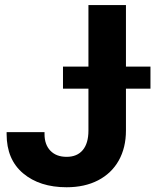

<svg xmlns="http://www.w3.org/2000/svg" viewBox="-20 -748 629 777"><path d="M249.5 9.8Q140.6 9.8 73.7 -46.4Q6.8 -102.5 6.8 -205.1V-213.4H160.2V-205.1Q160.2 -162.6 184.1 -137.9Q208 -113.3 249.5 -113.3Q292 -113.3 314.9 -140.6Q337.9 -168 337.9 -219.7V-727.5H489.7V-219.7Q489.7 -150.4 460.4 -98.1Q431.2 -46.4 377 -18.3Q322.8 9.8 249.5 9.8ZM588.9 -389.2H234.9V-478.5H588.9Z"/></svg>

Font: Inter Tight Stencil
Style: Bold
Weight: 700
Designer: Rasmus Andersson
Foundry: rsms
Version: Version 3.004;Glyphs 3.1.2 (3151)